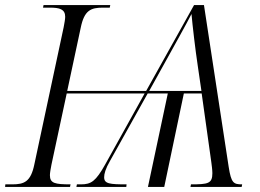

<svg xmlns="http://www.w3.org/2000/svg" viewBox="-41 -734 1022 754"><path d="M-21 0H234L236 -10C175 -10 155 -14 155 -46C155 -55 158 -71 161 -87L221 -367H527L372 -88C335 -22 317 -10 277 -10H261L259 0H455L456 -10C390 -10 368 -12 368 -38C368 -51 373 -71 391 -102L539 -367H618L540 0H604L681 -367H751L789 -96C790 -88 793 -67 793 -54C793 -13 776 -10 709 -10L707 0H908L910 -10C876 -10 867 -15 857 -79L760 -714H721L533 -377H223L276 -625C290 -694 316 -704 363 -704H390L392 -714H130L128 -704H155C193 -704 215 -698 215 -668C215 -659 212 -643 209 -627L94 -89C80 -20 54 -10 7 -10H-20ZM545 -377 606 -487C643 -554 689 -636 711 -679C715 -634 726 -539 736 -473L750 -377Z"/></svg>

Font: Noto Serif Display Light
Style: Italic
Weight: 300
Italic angle: -12°
Designer: Monotype Design Team
Foundry: Monotype Imaging Inc.
Version: Version 2.009